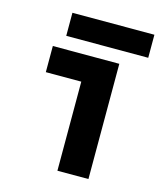

<svg xmlns="http://www.w3.org/2000/svg" viewBox="-104 -760 708 837"><g transform="rotate(15 250.0 -341.0)"><path d="M234 0V-402H74V-520H374V0ZM119 -578V-682H489V-578Z"/></g></svg>

Font: M PLUS Code Latin
Style: Bold
Weight: 700
Designer: Coji Morishita
Foundry: UNDERFOREST DESIGN
Version: Version 1.002; ttfautohint (v1.8.3)